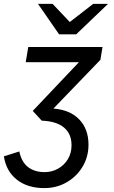

<svg xmlns="http://www.w3.org/2000/svg" viewBox="-26 -752 584 985"><path d="M201 213Q115.5 213 60.5 169.8Q5.5 126.5 -6 50L73 25Q84.5 79.5 118 105.2Q151.5 131 203 131Q240.5 131 272 113.2Q303.5 95.5 322.2 64.5Q341 33.5 341 -7Q341 -65 302.5 -97.5Q264 -130 188 -133L142 -183L379 -433H106L119 -511H500L489 -445L248 -195Q333.5 -188.5 380.8 -139Q428 -89.5 428 -10Q428 52.5 397.8 103Q367.5 153.5 316 183.2Q264.5 213 201 213ZM277 -576 169 -732H244L332 -639L452 -732H528L365 -576Z"/></svg>

Font: Overpass
Style: Italic
Weight: 400
Italic angle: -10°
Designer: Delve Withrington, Dave Bailey, Thomas Jockin
Foundry: Delve Fonts LLC
Version: Version 4.000